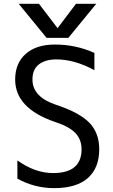

<svg xmlns="http://www.w3.org/2000/svg" viewBox="-20 -976 594 1008"><path d="M258.8 -67.4Q408.2 -67.4 408.2 -192.4Q408.2 -243.2 376 -277.3Q343.8 -311.5 268.6 -335.9Q59.6 -407.2 59.6 -558.6Q59.6 -644.5 115.2 -693.4Q170.9 -742.2 268.6 -742.2Q377.9 -742.2 475.6 -698.2V-607.4Q372.1 -664.1 275.4 -664.1Q218.8 -664.1 184.6 -638.2Q150.4 -612.3 150.4 -558.6Q150.4 -466.8 274.4 -425.8Q398.4 -384.8 449.7 -331.1Q501 -277.3 501 -192.4Q501 -93.8 440.9 -41Q380.9 11.7 264.6 11.7Q161.1 11.7 71.3 -38.1V-133.8Q164.1 -67.4 258.8 -67.4ZM282.2 -828.1 378.9 -956.1H485.4L338.9 -777.3H224.6L78.1 -956.1H184.6Z"/></svg>

Font: irohakakuC Regular
Style: Regular
Weight: 400
Designer: [Source Han Sans]
Ryoko NISHIZUKA Ë•øÂ°öÊ∂ºÂ≠ê (kana & ideographs); Paul D. Hunt (Latin, Greek & Cyrillic); Wenlong ZHAN
Version: Version 1.001.20160904